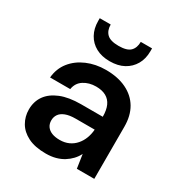

<svg xmlns="http://www.w3.org/2000/svg" viewBox="-172 -840 915 973"><g transform="rotate(30 285.5 -353.5)"><path d="M235 12Q172 12 131 -8.5Q90 -29 70 -63.5Q50 -98 50 -139Q50 -186 74.5 -220.5Q99 -255 147 -274.5Q195 -294 266 -294H393Q393 -333 381.5 -358.5Q370 -384 346.5 -397Q323 -410 288 -410Q247 -410 216.5 -390.5Q186 -371 180 -333H62Q67 -387 98 -426Q129 -465 179 -486.5Q229 -508 289 -508Q359 -508 409.5 -483.5Q460 -459 486.5 -414Q513 -369 513 -305V0H411L399 -80Q389 -60 373.5 -43.5Q358 -27 338 -14.5Q318 -2 292.5 5Q267 12 235 12ZM262 -83Q291 -83 314 -93.5Q337 -104 353.5 -123Q370 -142 379 -166Q388 -190 390 -216V-217H279Q243 -217 220 -208Q197 -199 186.5 -183.5Q176 -168 176 -148Q176 -127 186.5 -112.5Q197 -98 216 -90.5Q235 -83 262 -83ZM282 -555Q235 -555 201 -573.5Q167 -592 148.5 -625.5Q130 -659 130 -703V-719H194Q194 -684 214 -664.5Q234 -645 282 -645Q331 -645 350.5 -664.5Q370 -684 370 -719H436V-702Q436 -658 417 -625Q398 -592 364 -573.5Q330 -555 282 -555Z"/></g></svg>

Font: DM Sans 24pt SemiBold
Style: Regular
Weight: 600
Designer: Colophon Foundry, Jonny Pinhorn
Foundry: Colophon Foundry
Version: Version 4.004;gftools[0.9.30]